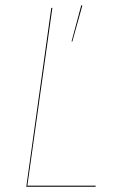

<svg xmlns="http://www.w3.org/2000/svg" viewBox="-20 -710 438 730"><path d="M84 -4H344L343 0H80L175 -680H179ZM293 -689 255 -552H252L289 -690Z"/></svg>

Font: Fira Sans Condensed Four
Style: Italic
Weight: 100
Width: 3
Italic angle: -8°
Designer: bBox Type GmbH & Carrois Corporate GbR & Edenspiekermann AG
Foundry: bBox Type GmbH & Carrois Corporate GbR & Edenspiekermann AG
Version: Version 4.301